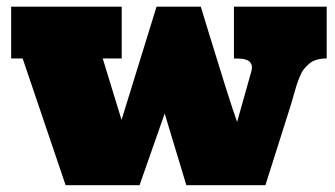

<svg xmlns="http://www.w3.org/2000/svg" viewBox="-20 -543 982 563"><path d="M172.4 0 46.4 -371.6H12.7V-523.4H336.9V-371.6H281.2L336.4 -191.4L439 -523.4H568.8L590.8 -451.2Q612.8 -378.9 639.4 -294.4Q666 -210 675.3 -185.5L716.8 -333Q718.8 -339.8 718.8 -345.5Q718.8 -351.1 716.8 -355Q714.8 -358.9 712.4 -361.8Q710 -364.7 705.1 -366.5Q700.2 -368.2 696.3 -369.4Q692.4 -370.6 686.3 -370.8Q680.2 -371.1 676 -371.3Q671.9 -371.6 666 -371.6V-523.4H938V-371.6Q921.9 -371.6 908.9 -367.9Q896 -364.3 886.5 -356Q877 -347.7 870.6 -339.6Q864.3 -331.5 858.4 -316.9Q852.5 -302.2 849.4 -292.2Q846.2 -282.2 841.1 -263.9Q835.9 -245.6 833 -235.8L758.3 0H526.4L462.9 -210L389.2 0Z"/></svg>

Font: Bevan
Style: Regular
Weight: 400
Foundry: vernon adams
Version: Version 1.000